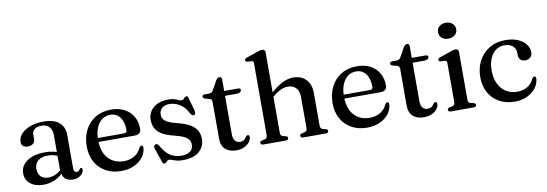

<svg xmlns="http://www.w3.org/2000/svg" viewBox="-56 -1120 4311 1514"><g transform="rotate(-10 2099.0 -363.0)"><path d="M347.5 -61.5V-71L341.5 -74V-360Q341.5 -403 319.8 -426.2Q298 -449.5 258 -449.5Q220.5 -449.5 201.5 -433.5Q182.5 -417.5 182.5 -396V-357Q182.5 -332.5 166.5 -319.8Q150.5 -307 123 -307Q99 -307 86 -319.5Q73 -332 73 -353Q73 -384 97 -412.8Q121 -441.5 166.8 -460.2Q212.5 -479 278 -479Q362.5 -479 404 -442.5Q445.5 -406 445.5 -344.5V-74Q445.5 -58 451.8 -50.5Q458 -43 469 -43Q481 -43 486.5 -48.8Q492 -54.5 496 -60Q498.5 -63 501 -65.2Q503.5 -67.5 507.5 -67.5Q512.5 -67.5 515 -63.8Q517.5 -60 517.5 -54Q517.5 -39.5 507.8 -24.5Q498 -9.5 479 1Q460 11.5 432 11.5Q392.5 11.5 370 -7.2Q347.5 -26 347.5 -61.5ZM50.5 -104Q50.5 -163 103.2 -200.8Q156 -238.5 250 -238.5Q284 -238.5 312.2 -232.2Q340.5 -226 362.5 -216L354.5 -189.5Q334 -198 312.2 -203.8Q290.5 -209.5 264.5 -209.5Q215 -209.5 187 -185.8Q159 -162 159 -121Q159 -80.5 182 -59Q205 -37.5 240.5 -37.5Q273.5 -37.5 304.2 -52.8Q335 -68 357.5 -96L367.5 -73Q338.5 -32.5 292 -10.5Q245.5 11.5 193.5 11.5Q130 11.5 90.2 -19.8Q50.5 -51 50.5 -104Z M1020 -292Q1020 -269 1006.8 -257.2Q993.5 -245.5 967.5 -245.5H648V-277H888Q912.5 -277 912.5 -298.5Q912.5 -365.5 883.8 -403Q855 -440.5 806.5 -440.5Q768.5 -440.5 739.8 -419Q711 -397.5 694.8 -357.8Q678.5 -318 678.5 -264Q678.5 -164.5 726 -113Q773.5 -61.5 850.5 -61.5Q900 -61.5 936.5 -84Q973 -106.5 988 -143.5Q994 -151.5 998.2 -154.8Q1002.5 -158 1007.5 -158Q1014.5 -158 1017.5 -152.2Q1020.5 -146.5 1020 -138.5Q1017 -97 990.2 -63Q963.5 -29 919 -8.8Q874.5 11.5 818 11.5Q747.5 11.5 694.2 -17.8Q641 -47 611 -100.5Q581 -154 581 -225.5Q581 -299 610 -356.2Q639 -413.5 692.8 -446.5Q746.5 -479.5 820.5 -479.5Q881.5 -479.5 926.5 -455.5Q971.5 -431.5 995.8 -389.2Q1020 -347 1020 -292Z M1280 -443Q1242.5 -443 1220.8 -423.5Q1199 -404 1199 -373Q1199 -353.5 1208 -338Q1217 -322.5 1240.5 -310Q1264 -297.5 1307.5 -286Q1376.5 -270 1415.5 -247Q1454.5 -224 1470.2 -194.5Q1486 -165 1486 -129Q1486 -66 1440.5 -27.2Q1395 11.5 1310.5 11.5Q1279.5 11.5 1259.2 6Q1239 0.5 1225.8 -5Q1212.5 -10.5 1202.5 -10.5Q1192.5 -10.5 1186.8 -5Q1181 0.5 1175.8 6.2Q1170.5 12 1162 12Q1155 12 1151.2 7.8Q1147.5 3.5 1144 -7L1107.5 -112.5Q1103 -126 1104.8 -135Q1106.5 -144 1115.5 -147.5Q1124.5 -151 1131.5 -147.5Q1138.5 -144 1144 -134.5Q1166.5 -93.5 1192 -69.2Q1217.5 -45 1246.2 -35Q1275 -25 1305.5 -25Q1352.5 -25 1376.2 -45Q1400 -65 1400 -98Q1400 -118 1390 -134.2Q1380 -150.5 1353.5 -164.5Q1327 -178.5 1278 -190.5Q1217.5 -205 1181.5 -226Q1145.5 -247 1129.8 -276.5Q1114 -306 1114 -345Q1114 -384.5 1134 -414.8Q1154 -445 1190.2 -462.2Q1226.5 -479.5 1275.5 -479.5Q1306.5 -479.5 1326.2 -473.5Q1346 -467.5 1358.8 -461.2Q1371.5 -455 1381 -455Q1392 -455 1398 -461.2Q1404 -467.5 1409.2 -473.5Q1414.5 -479.5 1422.5 -479.5Q1428.5 -479.5 1432.5 -475.5Q1436.5 -471.5 1438.5 -461.5L1467 -361Q1470.5 -346.5 1469.5 -337Q1468.5 -327.5 1459 -323.5Q1450 -320.5 1443.2 -325.2Q1436.5 -330 1429.5 -342Q1401 -396.5 1361.2 -419.8Q1321.5 -443 1280 -443Z M1597 -428.5 1570 -435Q1558 -438.5 1553.2 -443Q1548.5 -447.5 1548.5 -453.5Q1548.5 -461 1554 -465.2Q1559.5 -469.5 1568.5 -469.5H1600.5Q1614 -469.5 1622 -473.5Q1630 -477.5 1636 -488.5L1677 -562Q1684 -573.5 1691.2 -578.5Q1698.5 -583.5 1706.5 -583.5Q1715 -583.5 1719.8 -578.2Q1724.5 -573 1724.5 -563.5V-123Q1724.5 -88.5 1738.8 -70.5Q1753 -52.5 1778.5 -52.5Q1796.5 -52.5 1806.8 -58.5Q1817 -64.5 1822.8 -72.8Q1828.5 -81 1833.8 -87.2Q1839 -93.5 1847 -94Q1853 -94 1856.5 -90Q1860 -86 1860 -77Q1859.5 -55.5 1844 -35.8Q1828.5 -16 1801.5 -3.8Q1774.5 8.5 1739.5 8.5Q1684.5 8.5 1652 -20Q1619.5 -48.5 1619.5 -106.5V-400Q1619.5 -412 1614.5 -418.2Q1609.5 -424.5 1597 -428.5ZM1677.5 -430.5 1678 -469.5H1835Q1845 -469.5 1850.2 -465.5Q1855.5 -461.5 1855.5 -454Q1855.5 -444 1845.2 -437.2Q1835 -430.5 1812.5 -430.5Z M2085 -344 2066 -363.5 2087.5 -382.5Q2147.5 -436 2192.2 -457.8Q2237 -479.5 2277.5 -479.5Q2341 -479.5 2379.5 -440Q2418 -400.5 2418 -332V-70Q2418 -56 2423.8 -48.8Q2429.5 -41.5 2440 -38.5L2461 -33.5Q2469.5 -31 2473.5 -26.8Q2477.5 -22.5 2477.5 -16.5Q2477.5 -9 2472.2 -4.5Q2467 0 2455.5 0H2276.5Q2253.5 0 2253.5 -17Q2253.5 -28.5 2269 -33.5L2292.5 -38.5Q2303 -41.5 2308 -48.8Q2313 -56 2313 -70V-316Q2313 -366.5 2288.2 -391.2Q2263.5 -416 2222.5 -416Q2197.5 -416 2168.5 -403.2Q2139.5 -390.5 2106.5 -362.5ZM2099 -712V-68.5Q2099 -55 2104.2 -48.2Q2109.5 -41.5 2119 -38.5L2141.5 -33.5Q2157 -28.5 2157 -17Q2157 0 2134 0H1955.5Q1944.5 0 1939 -4.5Q1933.5 -9 1933.5 -16.5Q1933.5 -22.5 1937.8 -26.8Q1942 -31 1950.5 -33.5L1974.5 -38.5Q1984 -41.5 1989 -48Q1994 -54.5 1994 -68V-641.5Q1994 -652.5 1990.2 -657.5Q1986.5 -662.5 1978 -663.5L1944 -665Q1935.5 -666.5 1932 -670Q1928.5 -673.5 1928.5 -679Q1928.5 -685.5 1932.5 -689.5Q1936.5 -693.5 1947.5 -697.5L2031.5 -727Q2047 -732.5 2056.8 -735Q2066.5 -737.5 2074 -737.5Q2086.5 -737.5 2092.8 -730.8Q2099 -724 2099 -712Z M2988.5 -292Q2988.5 -269 2975.2 -257.2Q2962 -245.5 2936 -245.5H2616.5V-277H2856.5Q2881 -277 2881 -298.5Q2881 -365.5 2852.2 -403Q2823.5 -440.5 2775 -440.5Q2737 -440.5 2708.2 -419Q2679.5 -397.5 2663.2 -357.8Q2647 -318 2647 -264Q2647 -164.5 2694.5 -113Q2742 -61.5 2819 -61.5Q2868.5 -61.5 2905 -84Q2941.5 -106.5 2956.5 -143.5Q2962.5 -151.5 2966.8 -154.8Q2971 -158 2976 -158Q2983 -158 2986 -152.2Q2989 -146.5 2988.5 -138.5Q2985.5 -97 2958.8 -63Q2932 -29 2887.5 -8.8Q2843 11.5 2786.5 11.5Q2716 11.5 2662.8 -17.8Q2609.5 -47 2579.5 -100.5Q2549.5 -154 2549.5 -225.5Q2549.5 -299 2578.5 -356.2Q2607.5 -413.5 2661.2 -446.5Q2715 -479.5 2789 -479.5Q2850 -479.5 2895 -455.5Q2940 -431.5 2964.2 -389.2Q2988.5 -347 2988.5 -292Z M3099 -428.5 3072 -435Q3060 -438.5 3055.2 -443Q3050.5 -447.5 3050.5 -453.5Q3050.5 -461 3056 -465.2Q3061.5 -469.5 3070.5 -469.5H3102.5Q3116 -469.5 3124 -473.5Q3132 -477.5 3138 -488.5L3179 -562Q3186 -573.5 3193.2 -578.5Q3200.5 -583.5 3208.5 -583.5Q3217 -583.5 3221.8 -578.2Q3226.5 -573 3226.5 -563.5V-123Q3226.5 -88.5 3240.8 -70.5Q3255 -52.5 3280.5 -52.5Q3298.5 -52.5 3308.8 -58.5Q3319 -64.5 3324.8 -72.8Q3330.5 -81 3335.8 -87.2Q3341 -93.5 3349 -94Q3355 -94 3358.5 -90Q3362 -86 3362 -77Q3361.5 -55.5 3346 -35.8Q3330.5 -16 3303.5 -3.8Q3276.5 8.5 3241.5 8.5Q3186.5 8.5 3154 -20Q3121.5 -48.5 3121.5 -106.5V-400Q3121.5 -412 3116.5 -418.2Q3111.5 -424.5 3099 -428.5ZM3179.5 -430.5 3180 -469.5H3337Q3347 -469.5 3352.2 -465.5Q3357.5 -461.5 3357.5 -454Q3357.5 -444 3347.2 -437.2Q3337 -430.5 3314.5 -430.5Z M3601.5 -450V-68.5Q3601.5 -55 3606.5 -48.2Q3611.5 -41.5 3621 -38.5L3644 -34Q3653 -31 3657.2 -27Q3661.5 -23 3661.5 -16.5Q3661.5 -9 3656 -4.5Q3650.5 0 3638.5 0H3457.5Q3446.5 0 3441 -4.5Q3435.5 -9 3435.5 -16.5Q3435.5 -22.5 3439.8 -26.8Q3444 -31 3452.5 -33.5L3476.5 -38.5Q3486 -41.5 3491 -48Q3496 -54.5 3496 -68V-379.5Q3496 -390.5 3492.5 -395.5Q3489 -400.5 3480 -401.5L3446 -403Q3437.5 -404.5 3434 -408Q3430.5 -411.5 3430.5 -417Q3430.5 -423.5 3434.8 -427.8Q3439 -432 3450 -435.5L3533.5 -465Q3549.5 -471 3559.2 -473.2Q3569 -475.5 3575.5 -475.5Q3588.5 -475.5 3595 -468.8Q3601.5 -462 3601.5 -450ZM3538 -568.5Q3505.5 -568.5 3485.5 -586.2Q3465.5 -604 3465.5 -632Q3465.5 -660.5 3485.5 -678Q3505.5 -695.5 3538 -695.5Q3570.5 -695.5 3590.8 -677.8Q3611 -660 3611 -632Q3611 -604 3590.8 -586.2Q3570.5 -568.5 3538 -568.5Z M4162.5 -349.5Q4162.5 -326 4147 -310.2Q4131.5 -294.5 4105.5 -294.5Q4080.5 -294.5 4066.8 -308.8Q4053 -323 4053 -346.5V-362.5Q4053 -397.5 4028.8 -419Q4004.5 -440.5 3961.5 -440.5Q3923 -440.5 3893.2 -418.8Q3863.5 -397 3846.5 -357.5Q3829.5 -318 3829.5 -264Q3829.5 -199 3851.8 -153.8Q3874 -108.5 3912.8 -85.2Q3951.5 -62 4001 -62Q4049 -62 4083.8 -84Q4118.5 -106 4133.5 -142Q4139.5 -150 4143.8 -153.2Q4148 -156.5 4153.5 -156.5Q4160 -156.5 4163 -150.8Q4166 -145 4165.5 -137.5Q4162 -96 4136 -62.2Q4110 -28.5 4066.8 -8.5Q4023.5 11.5 3968.5 11.5Q3898.5 11.5 3845.2 -17.8Q3792 -47 3762 -100.5Q3732 -154 3732 -225.5Q3732 -297.5 3762.2 -354.8Q3792.5 -412 3847.5 -445.8Q3902.5 -479.5 3976.5 -479.5Q4034 -479.5 4075.8 -461.5Q4117.5 -443.5 4140 -414Q4162.5 -384.5 4162.5 -349.5Z"/></g></svg>

Font: Fraunces 16pt
Style: Regular
Weight: 400
Version: Version 1.000;[b76b70a41]